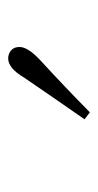

<svg xmlns="http://www.w3.org/2000/svg" viewBox="95 -938 240 470"><g transform="rotate(-90 215.0 -703.0)"><path d="M158 -616Q213 -695 260 -764Q283 -803 307 -803Q318 -803 326.5 -796Q335 -789 335 -775Q335 -754 300 -722Q241 -668 175 -603Z"/></g></svg>

Font: Minh Nguyen ExtraLight
Style: Regular
Weight: 250
Designer: Ryoko NISHIZUKA 西塚涼子 (kana & ideographs); Frank Grießhammer (Latin, Greek & Cyrillic); Wenlong ZHANG 张文龙 (bopomofo); San
Foundry: Adobe
Version: Version 1.100;July 7, 2023;FontCreator 14.0.0.2814 64-bit